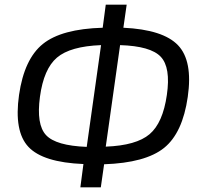

<svg xmlns="http://www.w3.org/2000/svg" viewBox="-20 -760 859 817"><path d="M519 -740 505 -642Q674 -634 737.5 -567.5Q801 -501 779 -348Q757 -194 678 -130.5Q599 -67 423 -61L409 37H322L335 -62Q163 -69 101 -135Q39 -201 61 -356Q83 -509 162.5 -573Q242 -637 417 -642L430 -740ZM491 -568 430 -136Q560 -141 616.5 -189Q673 -237 690 -356Q707 -473 664 -518.5Q621 -564 491 -568ZM349 -135 410 -568Q279 -563 222.5 -515Q166 -467 150 -348Q134 -230 176 -185Q218 -140 349 -135Z"/></svg>

Font: Exo 2.0
Style: Italic
Weight: 400
Italic angle: -8°
Designer: Natanael Gama
Version: Version 1.001;PS 001.001;hotconv 1.0.70;makeotf.lib2.5.58329